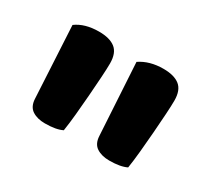

<svg xmlns="http://www.w3.org/2000/svg" viewBox="-65 -727 471 434"><g transform="rotate(30 171.0 -509.5)"><path d="M85 -389Q65 -389 52 -397.5Q39 -406 38 -426L28 -613Q51 -630 88 -630Q116 -630 130.5 -618.5Q145 -607 145 -580Q145 -567 143.5 -543.5Q142 -520 140 -494Q138 -468 135.5 -442Q133 -416 130 -397Q114 -389 85 -389ZM253 -389Q233 -389 220 -397.5Q207 -406 206 -426L195 -613Q220 -630 256 -630Q284 -630 298.5 -618.5Q313 -607 313 -580Q313 -567 311.5 -543.5Q310 -520 308 -494Q306 -468 303.5 -442Q301 -416 298 -397Q282 -389 253 -389Z"/></g></svg>

Font: Baloo 2 Latin SemiBold
Style: Regular
Weight: 400
Designer: Sarang Kulkarni and Ek Type
Foundry: Ek Type
Version: Version 1.001